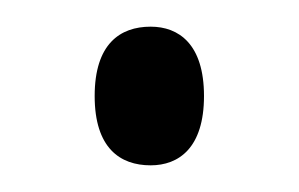

<svg xmlns="http://www.w3.org/2000/svg" viewBox="-20 -117 224 144"><path d="M93 7C114 7 133 -6 133 -45C133 -84 114 -97 93 -97C70 -97 51 -84 51 -45C51 -6 70 7 93 7Z"/></svg>

Font: Noto Serif Hebrew ExtraCondensed Light
Style: Regular
Weight: 300
Width: 2
Designer: Monotype Design Team
Foundry: Monotype Imaging Inc.
Version: Version 2.004